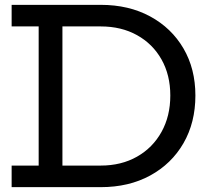

<svg xmlns="http://www.w3.org/2000/svg" viewBox="-20 -772 872 792"><path d="M336 0V-89H395.5Q480.5 -89 545.2 -125.8Q610 -162.5 646.2 -227.8Q682.5 -293 682.5 -378Q682.5 -462.5 646.2 -526.8Q610 -591 545.2 -627Q480.5 -663 395.5 -663H336V-752H395.5Q511.5 -752 599.5 -704.2Q687.5 -656.5 736.8 -572.2Q786 -488 786 -378Q786 -266.5 736.8 -181.2Q687.5 -96 599.5 -48Q511.5 0 395.5 0ZM28 0V-89H139.5V-663H28V-752H367V-663H237.5V-89H367V0Z"/></svg>

Font: Hepta Slab ExtraLight Medium
Style: Regular
Weight: 500
Version: Version 1.100